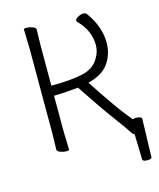

<svg xmlns="http://www.w3.org/2000/svg" viewBox="-126 -784 865 1044"><g transform="rotate(-15 306.5 -262.0)"><path d="M524 -504Q524 -442 490.5 -392Q457 -342 379 -321L372 -319Q482 -152 529 -95Q541 -80 553 -65Q564 -68 572 -68Q604 -68 604 -52V-51L598 160Q598 171 573 171Q548 171 546 160L542 15L538 14Q533 13 530 8Q515 -17 456.5 -96Q398 -175 310 -308Q245 -301 173 -299V-101L176 5Q176 10 160 10Q144 10 126.5 3.5Q109 -3 109 -13L111 -102V-584L108 -690Q108 -695 124 -695Q140 -695 157.5 -688.5Q175 -682 175 -672L173 -583V-356H178Q286 -356 351 -371Q416 -386 444 -437Q464 -470 464 -507Q464 -588 400 -653Q395 -657 395 -664Q395 -671 411 -680.5Q427 -690 441 -690Q455 -690 460 -683Q524 -595 524 -504Z"/></g></svg>

Font: Moon Stars Kai T Light
Style: Regular
Weight: 300
Designer: GuiWonder
Version: Version 1.101